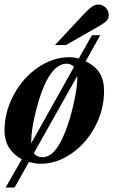

<svg xmlns="http://www.w3.org/2000/svg" viewBox="-23 -717 543 856"><path d="M423.8 -560.1 358.9 -443.8Q401.9 -422.9 421.4 -391.1Q440.9 -359.4 440.9 -311Q440.9 -228 401.1 -152.8Q361.3 -77.6 295.4 -32.2Q229.5 13.2 157.2 13.2Q134.3 13.2 106 4.9L42 119.1H2L74.2 -6.8Q-2.9 -49.8 -2.9 -133.8Q-2.9 -217.3 37.8 -293.5Q78.6 -369.6 145.8 -415.8Q212.9 -461.9 286.1 -461.9Q306.6 -461.9 328.1 -456.1L387.2 -560.1ZM116.2 -78.1 307.1 -418.9Q293 -433.1 274.9 -433.1Q226.6 -433.1 189 -365.2Q161.6 -316.4 138.9 -229Q116.2 -141.6 116.2 -85.9ZM320.8 -377 127.9 -34.2Q141.1 -16.1 165 -16.1Q194.3 -16.1 218.8 -42.2Q243.2 -68.4 266.1 -125Q287.6 -176.8 304.7 -252Q321.8 -327.1 321.8 -372.1Q321.8 -375 320.8 -377ZM271 -516.1H222.2L344.2 -647Q370.6 -675.3 385.5 -686Q400.4 -696.8 414.1 -696.8Q433.6 -696.8 447.8 -683.1Q461.9 -669.4 461.9 -649.9Q461.9 -635.7 453.9 -626.2Q445.8 -616.7 422.9 -603Z"/></svg>

Font: Accordance
Style: Bold-Italic
Weight: 700
Italic angle: -11°
Version: Version 1.2 (build January 31, 2020) Miklal Software Solutio